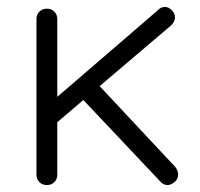

<svg xmlns="http://www.w3.org/2000/svg" viewBox="-20 -533 575 553"><path d="M493 -30Q493 -17 482.5 -8.5Q472 0 463 0Q450 0 441 -11L220 -245L145 -181V-30Q145 -17 136.5 -8.5Q128 0 115 0Q102 0 93.5 -8.5Q85 -17 85 -30V-478Q85 -491 93.5 -499.5Q102 -508 115 -508Q128 -508 136.5 -499.5Q145 -491 145 -478V-254L434 -503Q443 -513 455 -513Q466 -513 475 -503.5Q484 -494 484 -483Q484 -471 473 -460L267 -285L484 -53Q493 -43 493 -30Z"/></svg>

Font: Quicksand
Style: Regular
Weight: 400
Designer: Andrew Paglinawan
Foundry: Andrew Paglinawan
Version: Version 3.000